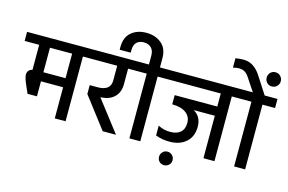

<svg xmlns="http://www.w3.org/2000/svg" viewBox="-147 -1197 2450 1633"><g transform="rotate(15 1078.5 -380.5)"><path d="M394 -570H199V-354H394ZM-24 -570V-650H600V-570H489V0H394V-274H199V-142H116L88 -206Q60 -269 60 -296Q60 -339 104 -350V-570Z M608 -350H678Q791 -350 791 -441V-570H552V-650H988V-570H887V-433Q887 -363 846 -321.5Q805 -280 734 -275Q732 -274 722 -274L933 0H816L608 -272Z M1146 -650H1258V-570H1147V0H1051V-570H940V-650H1049V-728Q1049 -773 1024.5 -797Q1000 -821 959.5 -821Q919 -821 896 -798Q873 -775 873 -728V-707H776V-730Q776 -817 828 -861Q880 -905 959.5 -905Q1039 -905 1092.5 -861Q1146 -817 1146 -731Z M1210 -650H1911V-570H1800V0H1703V-374H1518Q1587 -333 1587 -246Q1587 -159 1532 -110Q1477 -61 1387 -61Q1319 -61 1264 -83V-169Q1314 -143 1371 -143Q1428 -143 1460.5 -171Q1493 -199 1493 -254.5Q1493 -310 1449.5 -342Q1406 -374 1328 -374V-455H1703V-570H1210ZM1352 42.5Q1369 25 1394 25Q1419 25 1436.5 42.5Q1454 60 1454 85Q1454 110 1436.5 127Q1419 144 1393.5 144Q1368 144 1351.5 127Q1335 110 1335 85Q1335 60 1352 42.5Z M2181 -650V-570H2070V0H1973V-570H1862V-650H1964L1886 -767Q1854 -817 1800 -817Q1770 -817 1746 -809V-892Q1779 -898 1819 -898Q1905 -898 1966 -808L2068 -650ZM2169 -802Q2169 -776 2151 -758Q2133 -740 2106.5 -740Q2080 -740 2062.5 -758Q2045 -776 2045 -802Q2045 -828 2062.5 -846.5Q2080 -865 2106.5 -865Q2133 -865 2151 -846.5Q2169 -828 2169 -802Z"/></g></svg>

Font: Hind Medium
Style: Regular
Weight: 500
Designer: Manushi Parikh, Satya Rajpurohit
Foundry: Indian Type Foundry
Version: Version 1.201;PS 1.0;hotconv 1.0.78;makeotf.lib2.5.61930; tt